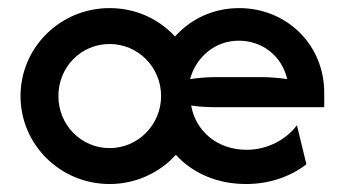

<svg xmlns="http://www.w3.org/2000/svg" viewBox="-20 -448 856 479"><path d="M253.5 11.1C319.4 11.1 378.5 -17.4 418.8 -61.8C459.7 -16.7 520.8 11.1 593.8 11.1C650 11.1 703.5 -6.2 744.4 -38.2L720.8 -135.4C693.8 -100 647.9 -74.3 595.1 -74.3C522.2 -74.3 468.1 -120.8 456.9 -184.7C476.4 -181.9 495.8 -180.6 515.3 -180.6H788.9V-216.7C788.9 -336.8 695.1 -427.8 576.4 -427.8C512.5 -427.8 455.6 -400.7 416.7 -356.9C376.4 -400.7 318.8 -427.8 253.5 -427.8C130.6 -427.8 31.2 -329.9 31.2 -208.3C31.2 -86.8 130.6 11.1 253.5 11.1ZM454.2 -250.7C469.4 -306.2 516.7 -346.5 575.7 -346.5C635.4 -346.5 683.3 -307.6 696.5 -250.7C676.4 -253.5 654.9 -255.6 631.9 -255.6H515.3C495.1 -255.6 474.3 -253.5 454.2 -250.7ZM253.5 -78.5C181.9 -78.5 125.7 -136.8 125.7 -208.3C125.7 -280.6 181.9 -338.2 253.5 -338.2C324.3 -338.2 381.9 -280.6 381.9 -208.3C381.9 -136.8 324.3 -78.5 253.5 -78.5Z"/></svg>

Font: Afacad Medium
Style: Regular
Weight: 500
Designer: Kristian Moeller
Foundry: Dicotype
Version: Version 1.000